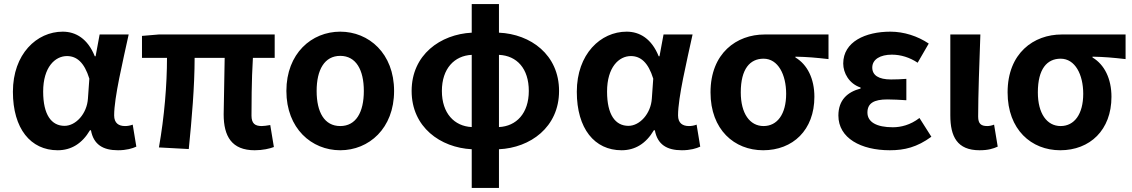

<svg xmlns="http://www.w3.org/2000/svg" viewBox="-20 -731 5614 952"><path d="M266 14C333 14 387 -19 426 -85H431C444 -14 491 14 565 14C607 14 637 5 656 -4L638 -113C625 -108 612 -106 600 -106C569 -106 546 -120 546 -159C546 -248 589 -426 618 -560H474L454 -452H450C415 -539 356 -574 291 -574C162 -574 44 -463 44 -276C44 -93 132 14 266 14ZM300 -107C235 -107 194 -162 194 -277C194 -398 253 -453 312 -453C360 -453 398 -422 423 -341L416 -242C411 -167 356 -107 300 -107Z M1243 14C1283 14 1317 6 1338 -2L1320 -111C1302 -108 1288 -106 1278 -106C1245 -106 1227 -118 1227 -158C1227 -191 1227 -337 1234 -444H1342V-560H767L684 -553V-444H808C808 -312 795 -152 768 0L916 8C931 -141 945 -303 945 -444H1094C1093 -342 1089 -204 1089 -164C1089 -55 1129 14 1243 14Z M1667 14C1809 14 1934 -94 1934 -280C1934 -466 1809 -574 1667 -574C1525 -574 1400 -466 1400 -280C1400 -94 1525 14 1667 14ZM1667 -106C1589 -106 1550 -174 1550 -280C1550 -385 1589 -454 1667 -454C1745 -454 1784 -385 1784 -280C1784 -174 1745 -106 1667 -106Z M2319 -101C2233 -105 2171 -169 2171 -280C2171 -391 2233 -455 2319 -459ZM2319 201H2454V9C2609 2 2752 -100 2752 -280C2752 -460 2611 -562 2454 -569V-711H2319V-569C2164 -561 2021 -460 2021 -280C2021 -100 2164 1 2319 9ZM2454 -459C2543 -455 2602 -391 2602 -280C2602 -169 2540 -105 2454 -101Z M3062 14C3129 14 3183 -19 3222 -85H3227C3240 -14 3287 14 3361 14C3403 14 3433 5 3452 -4L3434 -113C3421 -108 3408 -106 3396 -106C3365 -106 3342 -120 3342 -159C3342 -248 3385 -426 3414 -560H3270L3250 -452H3246C3211 -539 3152 -574 3087 -574C2958 -574 2840 -463 2840 -276C2840 -93 2928 14 3062 14ZM3096 -107C3031 -107 2990 -162 2990 -277C2990 -398 3049 -453 3108 -453C3156 -453 3194 -422 3219 -341L3212 -242C3207 -167 3152 -107 3096 -107Z M3764 14C3911 14 4018 -86 4018 -251C4018 -341 3983 -411 3924 -446V-450C3983 -449 4026 -445 4088 -438V-560H3771C3633 -560 3503 -468 3503 -273C3503 -88 3621 14 3764 14ZM3766 -106C3698 -106 3653 -168 3653 -273C3653 -390 3699 -440 3766 -440C3838 -440 3878 -361 3878 -266C3878 -165 3834 -106 3766 -106Z M4392 14C4465 14 4527 -1 4598 -53L4539 -146C4494 -111 4446 -100 4407 -100C4326 -100 4281 -126 4281 -173C4281 -219 4313 -238 4380 -238C4410 -238 4441 -236 4474 -234V-340C4448 -338 4421 -337 4398 -337C4336 -337 4305 -358 4305 -396C4305 -437 4345 -460 4402 -460C4447 -460 4491 -446 4530 -420L4585 -515C4530 -552 4462 -574 4395 -574C4271 -574 4161 -524 4161 -416C4161 -369 4190 -316 4247 -297V-292C4182 -275 4137 -235 4137 -158C4137 -46 4249 14 4392 14Z M4837 14C4880 14 4905 6 4927 -4L4909 -113C4897 -108 4884 -106 4875 -106C4845 -106 4830 -117 4830 -153C4830 -258 4836 -423 4841 -560H4692V-159C4692 -54 4726 14 4837 14Z M5237 14C5384 14 5491 -86 5491 -251C5491 -341 5456 -411 5397 -446V-450C5456 -449 5499 -445 5561 -438V-560H5244C5106 -560 4976 -468 4976 -273C4976 -88 5094 14 5237 14ZM5239 -106C5171 -106 5126 -168 5126 -273C5126 -390 5172 -440 5239 -440C5311 -440 5351 -361 5351 -266C5351 -165 5307 -106 5239 -106Z"/></svg>

Font: Noto Sans TC
Style: Bold
Weight: 700
Designer: Ryoko NISHIZUKA 西塚涼子 (kana, bopomofo & ideographs); Paul D. Hunt (Latin, Greek & Cyrillic); Sandoll Communications 산돌커뮤니
Foundry: Adobe
Version: Version 2.004;hotconv 1.0.118;makeotfexe 2.5.65603